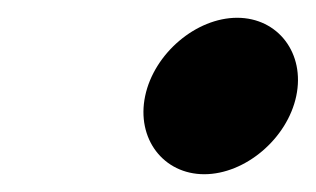

<svg xmlns="http://www.w3.org/2000/svg" viewBox="-20 -447 355 216"><path d="M143.3 -339C133.2 -291 163.8 -251 209.8 -251C255.8 -251 303.2 -291 313.3 -339C323.4 -387 292.8 -427 246.8 -427C200.8 -427 153.4 -387 143.3 -339Z"/></svg>

Font: Hussar
Style: BdOblTwo
Weight: 700
Foundry: Cannot Into Space Fonts
Version: Version 2.00